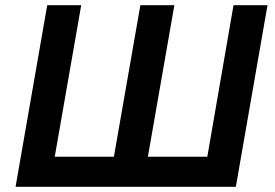

<svg xmlns="http://www.w3.org/2000/svg" viewBox="-20 -720 1059 740"><path d="M779 -116H550L652 -700H521L419 -116H191L293 -700H162L40 0H889L1011 -700H880Z"/></svg>

Font: Fixel Display 20240404 SemiBold
Style: Italic
Weight: 600
Italic angle: -10°
Designer: AlfaBravo + MacPaw
Foundry: Kyrylo Tkachov, Marchela Mozhyna, Serhii Makarenko, Maria Weinstein, Zakhar Kryvoshyya
Version: Version 1.211;Glyphs 3.2 (3225)